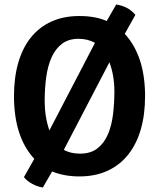

<svg xmlns="http://www.w3.org/2000/svg" viewBox="-20 -768 705 851"><path d="M42 -342Q42 -424 61 -490Q80 -556 117 -602Q154 -648 208 -672.5Q262 -697 332 -697Q402 -697 453 -675L495 -748Q549 -740 580 -702L533 -618Q623 -520 623 -342Q623 -260 604 -194.5Q585 -129 548 -82.5Q511 -36 456.5 -11Q402 14 332 14Q265 14 211 -8L170 63Q147 60 123 47Q99 34 86 17L132 -64Q42 -161 42 -342ZM199 -190 401 -578Q369 -596 328 -596Q284 -596 255 -574Q226 -552 209 -514.5Q192 -477 185 -427Q178 -377 178 -320Q178 -250 199 -190ZM465 -492 263 -104Q292 -87 335 -87Q382 -87 412 -110.5Q442 -134 458.5 -173Q475 -212 481 -261.5Q487 -311 487 -363Q487 -433 465 -492Z"/></svg>

Font: Signika
Style: Semibold
Weight: 600
Designer: Anna Giedrys
Foundry: Anna Giedrys
Version: Version 1.001